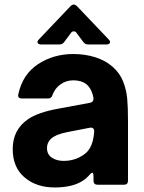

<svg xmlns="http://www.w3.org/2000/svg" viewBox="-20 -814 636 846"><path d="M36 -157Q36 -243 104 -289Q148 -319 236 -335L376 -361Q393 -364 392 -382Q386 -416 368 -436Q346 -460 302 -460Q272 -460 247 -442.5Q222 -425 211 -395Q207 -380 191 -380H77Q56 -380 61 -400Q80 -487 148 -531.5Q216 -576 303 -576Q354 -576 399 -562Q444 -548 476 -520Q508 -492 522.5 -455Q537 -418 540.5 -379.5Q544 -341 544 -280V-18Q544 0 526 0H410Q392 0 392 -18V-37Q392 -53 386 -53Q383 -53 377 -46Q360 -27 347 -19Q301 12 221 12Q140 12 88 -32.5Q36 -77 36 -157ZM328 -120Q362 -136 377 -163Q392 -190 395 -234V-236Q395 -245 389.5 -249Q384 -253 375 -251L277 -232Q248 -226 231.5 -219Q215 -212 204 -202Q187 -185 187 -162Q187 -134 208 -119.5Q229 -105 262 -105Q297 -105 328 -120ZM161 -618Q154 -618 149.5 -621Q145 -624 145 -629Q145 -634 151 -640L289 -785Q297 -794 305 -794Q312 -794 321 -785L459 -640Q465 -634 465 -629Q465 -624 460.5 -621Q456 -618 449 -618H369Q355 -618 347 -629L318 -668Q313 -676 305 -676Q297 -676 292 -668L263 -629Q256 -618 241 -618Z"/></svg>

Font: Open Sauce Two ExtraBold
Style: Regular
Weight: 800
Designer: Alfredo Marco Pradil
Foundry: Creative Sauce Fz LLC
Version: Version 1.477